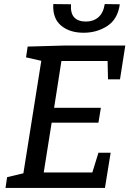

<svg xmlns="http://www.w3.org/2000/svg" viewBox="-20 -924 643 944"><path d="M464 -173H524L496 0H7L15 -53L95 -72L183 -625L108 -642L116 -695L293 -700H596L570 -534H511L509 -624H282L246 -394H476L464 -321H234L195 -76H434ZM391 -763Q322 -763 280 -798.5Q238 -834 242 -904L329 -903Q326 -858 345.5 -838Q365 -818 402 -818Q439 -818 463.5 -839Q488 -860 495 -904L569 -903Q559 -830 508 -796.5Q457 -763 391 -763Z"/></svg>

Font: Bitter Medium
Style: Italic
Weight: 500
Italic angle: -9°
Designer: Sol Matas, and Bitter project Authors
Foundry: Sol Matas
Version: Version 2.001